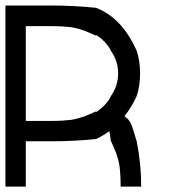

<svg xmlns="http://www.w3.org/2000/svg" viewBox="-20 -687 707 707"><path d="M389.2 -166.7H388.3Q385 -194.2 382.5 -204.2Q359.2 -186.7 333.3 -175Q251.7 -166.7 166.7 -166.7H75V0H0V-666.7H166.7Q251.7 -666.7 333.3 -658.3Q429.2 -621.7 483.3 -500Q495.8 -462.5 495.8 -416.7Q495.8 -370.8 483.3 -333.3Q465 -292.5 438.3 -259.2Q455 -248.3 462.5 -230.8Q470 -213.3 483.3 -166.7Q500 -85 500 0H424.2Q424.2 -24.2 422.9 -44.2Q421.7 -64.2 420 -75.8Q418.3 -87.5 414.2 -102.5Q410 -117.5 407.9 -122.9Q405.8 -128.3 398.8 -144.6Q391.7 -160.8 389.2 -166.7ZM333.3 -274.2Q348.3 -282.5 365.4 -300.4Q382.5 -318.3 388.3 -333.3Q415 -370.8 415 -416.7Q415 -462.5 388.3 -500Q382.5 -514.2 365.8 -532.1Q349.2 -550 333.3 -558.3V-555.8Q327.5 -558.3 311.2 -565.4Q295 -572.5 289.6 -574.6Q284.2 -576.7 269.2 -580.8Q254.2 -585 242.5 -586.7Q230.8 -588.3 210.8 -589.6Q190.8 -590.8 166.7 -590.8H75V-241.7H166.7Q190.8 -241.7 210.8 -242.9Q230.8 -244.2 242.5 -245.8Q254.2 -247.5 269.2 -251.7Q284.2 -255.8 289.6 -257.9Q295 -260 311.2 -267.1Q327.5 -274.2 333.3 -276.7Z"/></svg>

Font: 0xA000-Mono
Style: Mono
Weight: 400
Version: Version 0.1